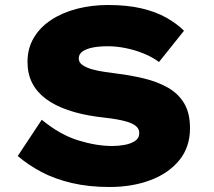

<svg xmlns="http://www.w3.org/2000/svg" viewBox="-20 -738 855 768"><path d="M418 10Q335 10 267 -6Q199 -22 146 -50Q93 -78 51 -114L147 -259Q220 -199 293 -176.5Q366 -154 429 -154Q454 -154 478.5 -158.5Q503 -163 520 -174Q537 -185 537 -206Q537 -220 528 -229.5Q519 -239 503.5 -245.5Q488 -252 467.5 -256.5Q447 -261 422 -264.5Q397 -268 369 -271Q303 -280 251 -298Q199 -316 163 -343Q127 -370 108.5 -406.5Q90 -443 90 -491Q90 -544 115 -586.5Q140 -629 185 -658.5Q230 -688 288.5 -703Q347 -718 412 -718Q489 -718 546 -704.5Q603 -691 645 -667.5Q687 -644 716 -615L616 -490Q589 -510 554.5 -524Q520 -538 483 -545.5Q446 -553 412 -553Q377 -553 351.5 -548Q326 -543 310.5 -532.5Q295 -522 295 -504Q295 -488 310.5 -477.5Q326 -467 349.5 -460.5Q373 -454 398.5 -450.5Q424 -447 445 -444Q503 -437 556.5 -424Q610 -411 651.5 -387.5Q693 -364 716.5 -325Q740 -286 740 -225Q740 -150 697.5 -97.5Q655 -45 582 -17.5Q509 10 418 10Z"/></svg>

Font: Lexend Giga ExtraBold
Style: Regular
Weight: 800
Designer: Bonnie Shaver-Troup, Thomas Jockin
Foundry: Lexend
Version: Version 1.007